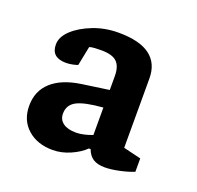

<svg xmlns="http://www.w3.org/2000/svg" viewBox="-75 -785 526 513"><g transform="rotate(20 188.0 -528.5)"><path d="M122 -351Q78 -351 50.5 -375.5Q23 -400 23 -441Q23 -483 51.5 -509Q80 -535 134 -543L211 -554V-593Q211 -621 198 -633.5Q185 -646 154 -646Q146 -646 136 -645.5Q126 -645 120 -643L109 -588Q104 -586 94.5 -584Q85 -582 76 -582Q34 -582 34 -619Q34 -641 55 -660.5Q76 -680 109.5 -693Q143 -706 181 -706Q241 -706 270.5 -684Q300 -662 300 -619V-422L350 -410V-372Q333 -365 309.5 -360Q286 -355 269 -355Q248 -355 235.5 -363Q223 -371 217 -388H212Q197 -373 172 -362Q147 -351 122 -351ZM165 -416Q176 -416 188.5 -419Q201 -422 211 -426V-504Q159 -500 137 -488.5Q115 -477 115 -452Q115 -435 128 -425.5Q141 -416 165 -416Z"/></g></svg>

Font: Faustina Light SemiBold
Style: Regular
Weight: 600
Version: Version 1.200